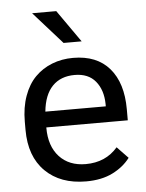

<svg xmlns="http://www.w3.org/2000/svg" viewBox="-54 -794 646 847"><g transform="rotate(-5 269.0 -370.0)"><path d="M46.4 -239.7V-275.9Q46.4 -339.4 64.5 -389.6Q82.5 -439.9 114.5 -472.2Q146.5 -504.4 189.5 -521.2Q232.4 -538.1 282.7 -538.1Q387.7 -538.1 443.6 -473.1Q499.5 -408.2 499.5 -291.5V-242.7H138.7V-240.7Q138.7 -159.7 181.6 -113Q224.6 -66.4 298.3 -66.4Q386.7 -66.4 439.9 -128.4L488.8 -77.6Q460 -39.1 411.1 -14.6Q362.3 9.8 293.5 9.8Q179.7 9.8 113 -56.2Q46.4 -122.1 46.4 -239.7ZM140.6 -312.5H408.2V-323.2Q407.2 -385.3 375.5 -423.8Q343.8 -462.4 283.2 -462.4Q221.2 -462.4 184.6 -424.6Q147.9 -386.7 140.6 -312.5ZM227.1 -750 327.1 -607.4H247.1L120.1 -750Z"/></g></svg>

Font: Bert Sans Medium
Style: Regular
Weight: 500
Designer: Christian Robertson, Adam Twardoch, & Cristiano Sobral
Foundry: Google
Version: Version 12.135;January 10, 2020;FontCreator 12.0.0.2547 64-b